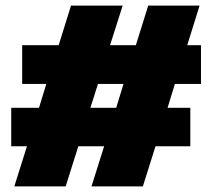

<svg xmlns="http://www.w3.org/2000/svg" viewBox="-20 -664 756 684"><path d="M31 0 76 -143H20V-280H119L145 -365H59V-503H189L233 -644H417L372 -503H464L508 -644H691L647 -503H696V-365H603L577 -280H658V-143H534L489 0H306L351 -143H259L214 0ZM302 -280H394L420 -365H329Z"/></svg>

Font: Kanit ExtraBold
Style: Regular
Weight: 800
Designer: Katatrad Team
Foundry: CadsonDemak
Version: Version 2.000; ttfautohint (v1.8.3)